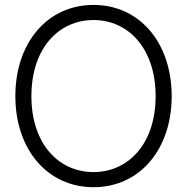

<svg xmlns="http://www.w3.org/2000/svg" viewBox="-20 -758 768 788"><path d="M363.8 10.3C552.2 10.3 684.6 -143.6 684.6 -363.3C684.6 -583.5 552.2 -737.8 363.8 -737.8C175.3 -737.8 43 -583.5 43 -363.3C43 -144 175.3 10.3 363.8 10.3ZM363.8 -51.8C219.7 -51.8 108.9 -168.5 108.9 -363.3C108.9 -559.6 220.7 -675.8 363.8 -675.8C506.8 -675.8 618.7 -559.1 618.7 -363.3C618.7 -168 506.8 -51.8 363.8 -51.8Z"/></svg>

Font: Raveo Display Display Light
Style: Regular
Weight: 300
Designer: Jakub Foglar, Rasmus Andersson (Inter)
Foundry: Jakubfoglar.com
Version: Version 1.100;Glyphs 3.2.3 (3260)